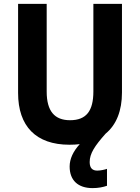

<svg xmlns="http://www.w3.org/2000/svg" viewBox="-20 -734 719 987"><path d="M441 99C441 55 467 16 523 -47C579 -93 607 -166 607 -258V-714H460V-264C460 -164 424 -116 340 -116C261 -116 220 -162 220 -263V-714H73V-256C73 -85 165 10 337 10C356 10 374 9 390 7C356 44 338 83 338 122C338 193 381 233 456 233C485 233 510 228 530 221V134C519 138 497 143 480 143C456 143 441 131 441 99Z"/></svg>

Font: Noto Sans Lao Looped SemiCondensed
Style: Bold
Weight: 700
Width: 4
Designer: Mark Frömberg, Ben Mitchell
Foundry: The Fontpad Ltd
Version: Version 1.002